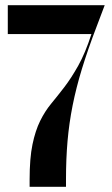

<svg xmlns="http://www.w3.org/2000/svg" viewBox="-20 -719 433 739"><path d="M94 -28Q94 -110 105 -163Q116 -216 134.5 -253.5Q153 -291 177 -320Q201 -349 227.5 -383.5Q254 -418 281 -466Q308 -514 332 -588H10V-699H383L352 -617Q318 -528 295.5 -454.5Q273 -381 259.5 -313Q246 -245 240 -176.5Q234 -108 234 -28V0H94Z"/></svg>

Font: Moniqa Black Display
Style: Regular
Weight: 900
Designer: Rajesh Rajput
Foundry: Rajesh Rajput
Version: Version 1.000